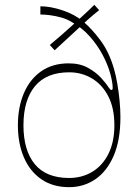

<svg xmlns="http://www.w3.org/2000/svg" viewBox="-20 -758 572 794"><path d="M266 16Q198 16 150.5 -17Q103 -50 78.5 -108Q54 -166 54 -240Q54 -314 78.5 -372Q103 -430 150 -463Q197 -496 264 -496Q311 -496 344 -477.5Q377 -459 398 -436Q419 -413 428 -398Q433 -391 435.5 -388.5Q438 -386 441 -386Q446 -386 446 -394Q446 -417 436 -453.5Q426 -490 405 -530Q384 -570 351.5 -607Q319 -644 273 -669Q254 -680 232 -686Q210 -692 188 -695Q166 -698 147 -698V-732Q189 -732 239.5 -715Q290 -698 324 -669Q359 -640 395.5 -591Q432 -542 452 -471Q459 -447 465 -412.5Q471 -378 474.5 -341.5Q478 -305 478 -274Q478 -178 450 -113.5Q422 -49 374 -16.5Q326 16 266 16ZM266 -22Q319 -22 361.5 -47.5Q404 -73 428.5 -122Q453 -171 453 -240Q453 -311 428 -359.5Q403 -408 360.5 -433.5Q318 -459 266 -459Q172 -459 124.5 -401.5Q77 -344 77 -240Q77 -136 124 -79Q171 -22 266 -22ZM206 -550 186 -572Q210 -592 233 -612Q256 -632 279 -653Q302 -674 325 -695Q348 -716 370 -738L390 -716Q366 -697 343 -676.5Q320 -656 297 -634Q273 -612 251 -591.5Q229 -571 206 -550Z"/></svg>

Font: Ojuju ExtraLight
Style: Regular
Weight: 200
Designer: Chisaokwu Joboson, Mirko Velimirovic
Foundry: Udi Foundry
Version: Version 1.000